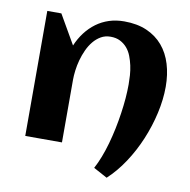

<svg xmlns="http://www.w3.org/2000/svg" viewBox="-79 -655 843 853"><g transform="rotate(10 343.0 -229.0)"><path d="M645.5 -323.2Q645.5 -266.1 631.6 -204.1Q617.7 -142.1 592.8 -82.5Q567.9 -22.9 533.2 29.5Q498.5 82 457 120.1L395 86.4Q408.2 62 419.9 31.7Q431.6 1.5 441.2 -32.5Q450.7 -66.4 458.3 -102.5Q465.8 -138.7 470.9 -174.1Q476.1 -209.5 478.8 -242.9Q481.4 -276.4 481.4 -305.2Q481.4 -324.2 480 -345.9Q478.5 -367.7 473.9 -389.4Q469.2 -411.1 461.4 -431.2Q453.6 -451.2 440.7 -466.3Q427.7 -481.4 409.4 -490.7Q391.1 -500 366.2 -500Q341.8 -500 322.8 -489Q303.7 -478 289.1 -460.2Q274.4 -442.4 263.9 -419.4Q253.4 -396.5 246.8 -372.3Q240.2 -348.1 237.3 -324.7Q234.4 -301.3 234.4 -282.7V0H68.8V-564H132.3L208 -432.6Q221.7 -465.3 242.2 -492.2Q262.7 -519 288.6 -538.1Q314.5 -557.1 345.9 -567.4Q377.4 -577.6 414.1 -577.6Q472.7 -577.6 516.1 -558.6Q559.6 -539.6 588.4 -505.6Q617.2 -471.7 631.3 -425Q645.5 -378.4 645.5 -323.2Z"/></g></svg>

Font: Aclonica
Style: Regular
Weight: 400
Version: Version 1.001